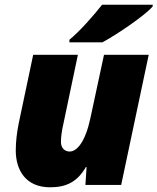

<svg xmlns="http://www.w3.org/2000/svg" viewBox="-20 -786 669 816"><path d="M275 -606H415C477 -639 600 -723 629 -759V-766H414C376 -718 321 -655 275 -617ZM193 10C263 10 309 -14 345 -76H348L343 0H495L612 -553H422L364 -283C343 -185 308 -142 276 -142C256 -142 239 -156 239 -183C239 -207 244 -236 248 -253L311 -553H121L59 -259C52 -224 47 -184 47 -147C47 -62 90 10 193 10Z"/></svg>

Font: Noto Sans UI Black
Style: Italic
Weight: 900
Italic angle: -372°
Designer: Monotype Design Team
Foundry: Monotype Imaging Inc.
Version: Version 1.901